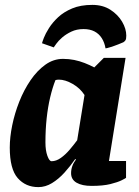

<svg xmlns="http://www.w3.org/2000/svg" viewBox="-20 -754 571 786"><path d="M358 -734Q401 -734 432 -714Q463 -694 480 -665Q497 -636 497 -608Q497 -594 493.5 -589Q490 -584 485 -581Q481 -579 464.5 -572.5Q448 -566 432 -561Q416 -556 412 -556Q408 -580 396.5 -598Q385 -616 366.5 -625.5Q348 -635 322 -635Q294 -635 272 -624.5Q250 -614 234.5 -600.5Q219 -587 210.5 -575Q202 -563 200 -560L152 -577Q153 -582 159.5 -599Q166 -616 180.5 -639Q195 -662 218 -683.5Q241 -705 275.5 -719.5Q310 -734 358 -734ZM137 12Q85 12 52.5 -25Q20 -62 20 -150Q20 -192 30 -241Q40 -290 59 -338Q78 -386 105 -425.5Q132 -465 165.5 -489Q199 -513 238 -513Q262 -513 284 -508.5Q306 -504 326.5 -496Q347 -488 366 -478L405 -517H494L426 -95H496V-26Q494 -24 478 -16Q462 -8 432 -0.5Q402 7 355 7Q316 7 293.5 -6Q271 -19 271 -45Q271 -60 276 -74Q281 -88 291 -101L288 -103Q268 -74 244 -47.5Q220 -21 193 -4.5Q166 12 137 12ZM191 -94Q210 -94 229 -107.5Q248 -121 265 -141Q282 -161 296 -180L326 -365Q308 -393 277.5 -410.5Q247 -428 221 -428Q217 -428 213.5 -427.5Q210 -427 207 -426Q195 -396 185.5 -356Q176 -316 171 -269.5Q166 -223 166 -171Q166 -138 174 -116Q182 -94 191 -94Z"/></svg>

Font: Faustina Light ExtraBold
Style: Italic
Weight: 800
Italic angle: -8°
Version: Version 1.200